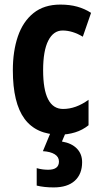

<svg xmlns="http://www.w3.org/2000/svg" viewBox="-20 -577 439 837"><path d="M241 10Q138 10 87 -59Q36 -128 36 -271Q36 -354 58 -418.5Q80 -483 126 -520Q172 -557 243 -557Q284 -557 316.5 -548Q349 -539 377 -521L341 -417Q296 -444 253 -444Q213 -444 190.5 -400Q168 -356 168 -271Q168 -102 255 -102Q311 -102 366 -142V-31Q340 -10 307.5 0Q275 10 241 10ZM338 130Q338 182 306 211Q274 240 214 240Q172 240 140 232V156Q154 160 166.5 161.5Q179 163 190 163Q237 163 237 127Q237 107 218.5 95.5Q200 84 167 82L201 0H267L250 40Q292 47 315 70.5Q338 94 338 130Z"/></svg>

Font: Noto Sans ExtraCondensed
Style: Bold
Weight: 700
Width: 2
Designer: Monotype Design Team
Foundry: Monotype Imaging Inc.
Version: Version 2.013; ttfautohint (v1.8.4.7-5d5b)